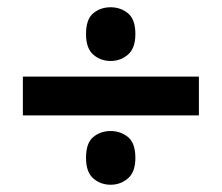

<svg xmlns="http://www.w3.org/2000/svg" viewBox="-20 -617 612 529"><path d="M43 -299V-406H528V-299ZM285 -108Q257 -108 237 -125.5Q217 -143 217 -182Q217 -223 237 -239.5Q257 -256 285 -256Q312 -256 332.5 -239.5Q353 -223 353 -182Q353 -143 332.5 -125.5Q312 -108 285 -108ZM285 -449Q257 -449 237 -466.5Q217 -484 217 -523Q217 -564 237 -580.5Q257 -597 285 -597Q312 -597 332.5 -580.5Q353 -564 353 -523Q353 -484 332.5 -466.5Q312 -449 285 -449Z"/></svg>

Font: Noto Sans Adlam
Style: Regular
Weight: 400
Designer: Mark Jamra, Neil Patel
Foundry: JamraPatel LLC
Version: Version 3.001